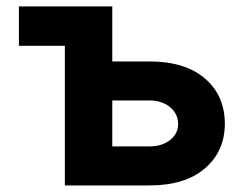

<svg xmlns="http://www.w3.org/2000/svg" viewBox="-20 -565 745 585"><path d="M322.1 -377.8H435.4Q543.7 -377.8 604.2 -326Q664.8 -274.1 665.1 -188.2Q664.8 -103.7 604.2 -51.8Q543.7 0 435.4 0H177.6V-425.4H37.6V-545.5H322.1ZM322.1 -258.9V-119H435.4Q473.4 -119 497.9 -138.1Q522.4 -157.3 522.7 -187.1Q522.4 -218.8 497.9 -238.8Q473.4 -258.9 435.4 -258.9Z"/></svg>

Font: Inter Zeller
Style: Bold
Weight: 700
Designer: Rasmus Andersson; Joe Bland
Foundry: zeller
Version: Version 3.015;git-dec3a8cb1